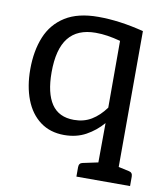

<svg xmlns="http://www.w3.org/2000/svg" viewBox="-79 -583 712 821"><g transform="rotate(10 277.0 -172.5)"><path d="M308 172V131Q308 113 324 110L390 96L391 -75Q360 -39 319 -16.5Q278 6 225 6Q164 6 121 -26Q78 -58 56 -115Q34 -172 34 -246Q34 -326 59 -387Q84 -448 139 -482.5Q194 -517 282 -517Q375 -517 480 -490L479 100L525 110Q541 113 541 131V172ZM255 -65Q298 -65 331 -85Q364 -105 391 -142V-432Q361 -440 335 -444Q309 -448 283 -448Q204 -448 165 -399Q126 -350 126 -249Q126 -159 157.5 -112Q189 -65 255 -65Z"/></g></svg>

Font: Aleo
Style: Regular
Weight: 400
Designer: Alessio Laiso
Foundry: Alessio Laiso
Version: Version 2.001; ttfautohint (v1.8.4.7-5d5b);gftools[0.9.29]